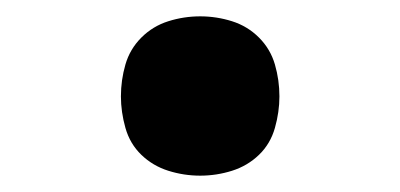

<svg xmlns="http://www.w3.org/2000/svg" viewBox="-20 -207 490 235"><path d="M225 8Q205 8 186 2Q167 -4 153 -17.5Q139 -31 133.5 -50.5Q128 -70 128 -89Q128 -109 133.5 -128Q139 -147 153 -161Q167 -175 186 -181Q205 -187 225 -187Q245 -187 264 -181Q283 -175 297 -161Q311 -147 316.5 -128Q322 -109 322 -89Q322 -70 316.5 -50.5Q311 -31 297 -17.5Q283 -4 264 2Q245 8 225 8Z"/></svg>

Font: Iosevka Aile
Style: Bold
Weight: 700
Designer: Belleve Invis
Foundry: Belleve Invis
Version: Version 28.0.1; ttfautohint (v1.8.4)